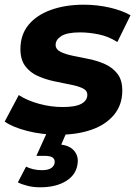

<svg xmlns="http://www.w3.org/2000/svg" viewBox="-35 -566 586 818"><path d="M215 8Q144 8 81.5 -8Q19 -24 -15 -48L45 -161Q80 -138 130.5 -124Q181 -110 232 -110Q287 -110 312 -124Q337 -138 337 -162Q337 -181 316 -190.5Q295 -200 263 -206Q231 -212 194.5 -220Q158 -228 125.5 -242.5Q93 -257 72.5 -284.5Q52 -312 52 -357Q52 -418 86.5 -460Q121 -502 182.5 -524Q244 -546 322 -546Q378 -546 431 -534Q484 -522 521 -501L465 -387Q427 -411 385.5 -419.5Q344 -428 306 -428Q251 -428 226.5 -412.5Q202 -397 202 -375Q202 -356 222.5 -345.5Q243 -335 275 -328.5Q307 -322 344 -314.5Q381 -307 413 -292.5Q445 -278 465.5 -251.5Q486 -225 486 -180Q486 -119 450.5 -76.5Q415 -34 354 -13Q293 8 215 8ZM136 232Q108 232 83.5 226Q59 220 41 211L76 144Q90 151 107 155Q124 159 143 159Q171 159 184 149.5Q197 140 198 126Q199 112 189 105Q179 98 155 98H120L168 -8H251L226 50Q263 55 281 76.5Q299 98 296 127Q292 176 248.5 204Q205 232 136 232Z"/></svg>

Font: Montserrat Thin
Style: Bold Italic
Weight: 700
Italic angle: -11.3°
Version: Version 9.000